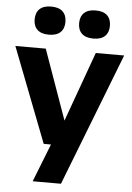

<svg xmlns="http://www.w3.org/2000/svg" viewBox="-65 -838 757 1105"><g transform="rotate(5 314.0 -285.5)"><path d="M464 -547H628L330 220H166.5L253 0H211L-0.5 -547H175L318.5 -144ZM96.5 -709.5Q96.5 -748.5 119 -769.8Q141.5 -791 185.5 -791Q229.5 -791 252 -769.8Q274.5 -748.5 274.5 -709.5Q274.5 -671 252 -649.8Q229.5 -628.5 185.5 -628.5Q141.5 -628.5 119 -649.8Q96.5 -671 96.5 -709.5ZM353.5 -709.5Q353.5 -748.5 376 -769.8Q398.5 -791 442.5 -791Q486.5 -791 509 -769.8Q531.5 -748.5 531.5 -709.5Q531.5 -671 509 -649.8Q486.5 -628.5 442.5 -628.5Q398.5 -628.5 376 -649.8Q353.5 -671 353.5 -709.5Z"/></g></svg>

Font: Encode Sans Semi Expanded
Style: Bold
Weight: 700
Width: 6
Designer: Multiple Designers
Foundry: Impallari Type
Version: Version 2.000